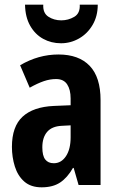

<svg xmlns="http://www.w3.org/2000/svg" viewBox="-20 -791 509 821"><path d="M230 -558Q317 -558 363.5 -509.5Q410 -461 410 -363V0H316L295 -73H292Q268 -31 237 -10.5Q206 10 158 10Q112 10 84 -14.5Q56 -39 43.5 -79Q31 -119 31 -163Q31 -250 76.5 -292Q122 -334 210 -338L282 -341V-370Q282 -408 267 -430.5Q252 -453 220 -453Q194 -453 167.5 -444Q141 -435 107 -416L66 -512Q144 -558 230 -558ZM244 -253Q202 -251 181.5 -227Q161 -203 161 -161Q161 -125 173.5 -109Q186 -93 210 -93Q242 -93 262 -123Q282 -153 282 -204V-255ZM398 -771Q398 -722 376 -684.5Q354 -647 318 -626.5Q282 -606 241 -606Q199 -606 164.5 -625Q130 -644 109 -681Q88 -718 87 -771H165Q163 -735 187 -719.5Q211 -704 242 -704Q272 -704 297.5 -719Q323 -734 321 -771Z"/></svg>

Font: Noto Sans Gujarati ExtraCondensed
Style: Bold
Weight: 700
Width: 2
Designer: Jelle Bosma - Monotype Design Team, Universal Thirst
Foundry: Monotype Imaging Inc.
Version: Version 2.106; ttfautohint (v1.8.4.7-5d5b)